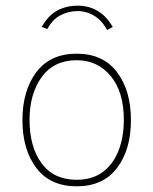

<svg xmlns="http://www.w3.org/2000/svg" viewBox="-20 -648 540 676"><path d="M250 8Q157 8 108 -56.5Q59 -121 59 -225Q59 -329 108 -394Q157 -459 250 -459Q343 -459 392 -394Q441 -329 441 -225Q441 -121 392 -56.5Q343 8 250 8ZM250 -15Q305 -15 342 -42.5Q379 -70 397.5 -118Q416 -166 416 -226Q416 -324 370 -380Q324 -436 250 -436Q170 -436 127 -377Q84 -318 84 -226Q84 -131 126.5 -73Q169 -15 250 -15ZM147 -546 127 -553Q149 -593 181 -610.5Q213 -628 253 -628Q334 -628 377 -553L357 -542Q340 -575 312.5 -592Q285 -609 253 -609Q221 -609 192.5 -594Q164 -579 147 -546Z"/></svg>

Font: Inconsolata ExtraLight
Style: Regular
Weight: 200
Monospace: yes
Designer: Raph Levien, Cyreal, Brenton Simpson
Foundry: Raph Levien, Cyreal, Google
Version: Version 3.001; ttfautohint (v1.8.2.53-6de2)